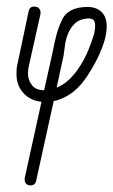

<svg xmlns="http://www.w3.org/2000/svg" viewBox="-20 -317 344 583"><path d="M90 231Q87 246 73 246Q64 246 59.5 241Q55 236 55 230Q55 226 55 224L106 -8Q73 -11 51.5 -34Q30 -57 30 -93Q30 -100 30.5 -107Q31 -114 33 -122L67 -283Q70 -297 83 -297Q93 -297 98 -292Q103 -287 103 -280Q103 -279 103 -277.5Q103 -276 103 -275L67 -114Q65 -104 65 -93Q65 -74 77 -58.5Q89 -43 114 -43L139 -155Q144 -182 150.5 -207.5Q157 -233 168 -256Q185 -295 245 -296Q272 -296 288 -281Q304 -266 304 -237Q304 -217 297.5 -194.5Q291 -172 281 -150.5Q271 -129 259.5 -109.5Q248 -90 238 -76Q217 -47 192.5 -31Q168 -15 143 -10ZM152 -51Q173 -59 191 -76.5Q209 -94 223.5 -117Q238 -140 248.5 -165.5Q259 -191 266 -215Q269 -231 269 -237Q269 -249 265 -255Q261 -261 246 -261Q223 -259 210 -248Q197 -237 189 -220Q181 -203 178 -184Q175 -165 173 -148Z"/></svg>

Font: Gruenewald VA
Style: Regular
Weight: 400
Designer: Peter Wiegel
Foundry: Peter Wiegel, nach dem Schriftentwurf von Dr. H. Gr¸newald
Version: Version 0.007